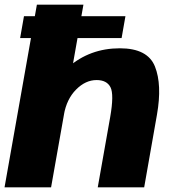

<svg xmlns="http://www.w3.org/2000/svg" viewBox="-32 -805 732 825"><path d="M54.5 -641.5H490.5L507 -735.5H71ZM-12.5 0H187.5L326.5 -785H126.5ZM388 0H587.5L642.5 -312.5Q665 -441 633.8 -519.2Q602.5 -597.5 483 -597.5Q354 -597.5 260.5 -515.8Q167 -434 152.5 -353L242.5 -312Q254.5 -379.5 295 -420.2Q335.5 -461 383 -461Q427 -461 442.8 -430Q458.5 -399 441.5 -302Z"/></svg>

Font: Anybody UltraCondensed Thin ExtraBold
Style: Italic
Weight: 800
Italic angle: -10°
Version: Version 1.111